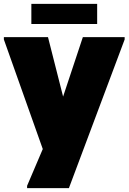

<svg xmlns="http://www.w3.org/2000/svg" viewBox="-20 -740 664 992"><path d="M120 232V220L201 30L0 -536V-548H228L306 -241L408 -548H624V-536L336 232ZM142 -720H482V-616H142Z"/></svg>

Font: Kufam Black
Style: Regular
Weight: 900
Designer: Wael Morcos, Artur Schmal
Foundry: Original Type
Version: Version 1.301; ttfautohint (v1.8.3)